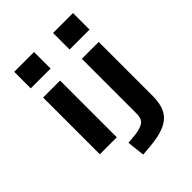

<svg xmlns="http://www.w3.org/2000/svg" viewBox="-259 -874 1199 1199"><g transform="rotate(-45 340.0 -274.5)"><path d="M86 -596V-742H261V-596ZM100 0V-501H250V0ZM429 -596V-742H605V-596ZM290 193 277 76 342 70Q390 64 416 47Q442 30 442 -16V-501H591V-23Q591 22 580.5 59Q570 96 544 122.5Q518 149 473 165Q428 181 360 187Z"/></g></svg>

Font: Nunito Sans 7pt Expanded
Style: Bold
Weight: 700
Width: 7
Designer: Vernon Adams
Foundry: Vernon Adams
Version: Version 3.101;gftools[0.9.27]